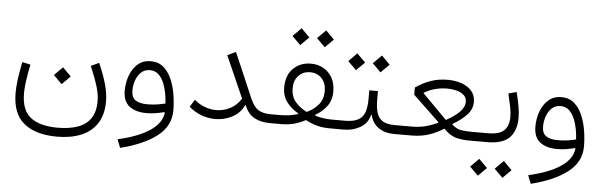

<svg xmlns="http://www.w3.org/2000/svg" viewBox="-55 -868 4162 1325"><g transform="rotate(5 2026.5 -205.0)"><path d="M311 -200.7 369.1 -259.3 427.7 -200.7 369.1 -142.6ZM559.1 -285.6 614.7 -311.5Q651.9 -226.6 668.5 -164.3Q685.1 -102.1 685.1 -51.3Q685.1 43 645.3 103.3Q605.5 163.6 534.4 192.4Q463.4 221.2 368.7 221.2Q221.7 221.2 139.9 155.5Q58.1 89.8 58.1 -56.2Q58.1 -94.7 64.5 -145.8Q70.8 -196.8 85.9 -270.5L143.1 -258.3Q127.9 -183.1 122.1 -137Q116.2 -90.8 116.2 -58.6Q116.2 60.5 180.7 109.9Q245.1 159.2 367.2 159.2Q447.8 159.2 505.9 138.9Q564 118.7 595.5 73.2Q627 27.8 627 -48.3Q627 -91.8 611.1 -146Q595.2 -200.2 559.1 -285.6Z M1095.7 -8.3 1092.8 -12.2Q1066.9 -5.4 1035.6 0Q1004.4 5.4 968.8 5.4Q895 5.4 851.1 -28.3Q807.1 -62 807.1 -136.2Q807.1 -190.4 825 -240.2Q842.8 -290 878.9 -322Q915 -354 969.7 -354Q1022 -354 1057.1 -324Q1092.3 -293.9 1113.5 -245.1Q1134.8 -196.3 1144 -139.2Q1153.3 -82 1153.3 -27.8Q1153.3 78.6 1062.5 149.2Q971.7 219.7 809.6 260.3L787.1 202.6Q929.7 170.4 1009 116.7Q1088.4 63 1095.7 -8.3ZM1094.7 -71.8Q1093.3 -106 1086.2 -144Q1079.1 -182.1 1064.7 -215.8Q1050.3 -249.5 1026.9 -270.8Q1003.4 -292 968.8 -292Q931.6 -292 907.5 -269Q883.3 -246.1 871.6 -211.7Q859.9 -177.2 859.9 -142.1Q859.9 -92.3 889.6 -74Q919.4 -55.7 970.2 -55.7Q1005.9 -55.7 1037.4 -60.5Q1068.8 -65.4 1094.7 -71.8Z M1548.8 -469.2 1682.1 -158.7Q1706.5 -101.6 1738.8 -81.5Q1771 -61.5 1824.2 -61.5H1832.5V0H1824.2Q1761.2 0 1715.8 -24.9Q1670.4 -49.8 1648.4 -108.4H1643.6Q1619.1 -53.7 1564 -24.4Q1508.8 4.9 1444.8 4.9Q1398.4 4.9 1351.6 -12Q1304.7 -28.8 1263.2 -64L1294.9 -115.2Q1330.6 -85.4 1369.4 -71.3Q1408.2 -57.1 1446.8 -57.1Q1498 -57.1 1544.4 -81.5Q1590.8 -106 1618.7 -151.9L1490.7 -441.4Z M1927.7 -612.8 1985.8 -671.4 2044.4 -612.8 1985.8 -554.7ZM2097.7 -612.8 2156.2 -671.4 2214.4 -612.8 2156.2 -554.7ZM1901.4 -254.4Q1901.4 -338.9 1950 -386.2Q1998.5 -433.6 2071.8 -433.6Q2119.6 -433.6 2158.2 -412.1Q2196.8 -390.6 2219.2 -350.6Q2241.7 -310.5 2241.7 -254.9Q2241.7 -194.3 2209.7 -152.1Q2177.7 -109.9 2130.9 -84L2131.3 -79.1Q2184.1 -61.5 2249 -61.5H2311V0H2240.2Q2189.9 0 2150.6 -10.7Q2111.3 -21.5 2070.8 -42.5Q2030.8 -21.5 1991 -10.7Q1951.2 0 1899.9 0H1832.5Q1819.8 0 1819.8 -30.8Q1819.8 -61.5 1832.5 -61.5H1892.1Q1956.1 -61.5 2013.2 -79.1L2013.7 -84Q1966.3 -109.9 1933.8 -151.9Q1901.4 -193.8 1901.4 -254.4ZM2071.3 -99.1Q2120.6 -122.1 2151.6 -159.4Q2182.6 -196.8 2182.6 -253.4Q2182.6 -308.1 2151.6 -341.1Q2120.6 -374 2071.8 -374Q2022.5 -374 1991.2 -341.3Q1960 -308.6 1960 -253.4Q1960 -197.3 1991.2 -159.9Q2022.5 -122.6 2071.3 -99.1Z M2548.3 -224.1Q2548.3 -172.9 2558.8 -136.5Q2569.3 -100.1 2598.6 -80.8Q2627.9 -61.5 2684.6 -61.5H2724.1V0H2682.6Q2620.6 0 2576.9 -30.3Q2533.2 -60.5 2520 -117.2H2515.1Q2502 -60.1 2451.7 -30Q2401.4 0 2337.4 0H2311Q2298.3 0 2298.3 -30.8Q2298.3 -61.5 2311 -61.5H2337.4Q2400.4 -61.5 2432.9 -80.8Q2465.3 -100.1 2476.8 -136.7Q2488.3 -173.3 2488.3 -224.1V-285.2H2548.3ZM2326.2 -473.6 2384.3 -532.2 2442.9 -473.6 2384.3 -415.5ZM2496.1 -473.6 2554.7 -532.2 2612.8 -473.6 2554.7 -415.5Z M3023.4 -404.8Q3072.8 -404.8 3116.2 -390.1Q3159.7 -375.5 3187 -345.2Q3214.4 -314.9 3214.4 -267.1Q3214.4 -217.3 3176.5 -177.5Q3138.7 -137.7 3080.6 -104.5V-99.6Q3110.8 -71.3 3144.5 -66.4Q3178.2 -61.5 3215.3 -61.5H3303.7V0H3206.5Q3153.3 0 3112.3 -11.2Q3071.3 -22.5 3027.8 -66.9Q2980.5 -36.6 2926.8 -18.3Q2873 0 2804.7 0H2724.1Q2711.4 0 2711.4 -30.8Q2711.4 -61.5 2724.1 -61.5H2799.8Q2856.4 -61.5 2900.4 -73.5Q2944.3 -85.4 2981.9 -103.5V-108.4L2799.8 -281.7V-332Q2849.6 -366.2 2903.3 -385.5Q2957 -404.8 3023.4 -404.8ZM3026.9 -344.2Q2934.6 -344.2 2863.3 -300.8V-298.3L3032.2 -127.4Q3088.9 -157.7 3123.8 -192.1Q3158.7 -226.6 3158.7 -264.2Q3158.7 -293.5 3138.4 -311Q3118.2 -328.6 3087.6 -336.4Q3057.1 -344.2 3026.9 -344.2Z M3502.4 -362.3Q3515.1 -312 3523.2 -267.3Q3531.2 -222.7 3531.2 -185.5Q3531.2 -96.7 3484.1 -48.3Q3437 0 3330.6 0H3303.7Q3291 0 3291 -30.8Q3291 -61.5 3303.7 -61.5H3330.6Q3408.7 -61.5 3441.4 -93.5Q3474.1 -125.5 3474.1 -186Q3474.1 -217.8 3466.1 -258.5Q3458 -299.3 3446.3 -347.2ZM3227.5 178.2 3285.6 119.6 3344.2 178.2 3285.6 236.3ZM3397.5 178.2 3456.1 119.6 3514.2 178.2 3456.1 236.3Z M3940.4 -8.3 3937.5 -12.2Q3911.6 -5.4 3880.4 0Q3849.1 5.4 3813.5 5.4Q3739.7 5.4 3695.8 -28.3Q3651.9 -62 3651.9 -136.2Q3651.9 -190.4 3669.7 -240.2Q3687.5 -290 3723.6 -322Q3759.8 -354 3814.5 -354Q3866.7 -354 3901.9 -324Q3937 -293.9 3958.3 -245.1Q3979.5 -196.3 3988.8 -139.2Q3998 -82 3998 -27.8Q3998 78.6 3907.2 149.2Q3816.4 219.7 3654.3 260.3L3631.8 202.6Q3774.4 170.4 3853.8 116.7Q3933.1 63 3940.4 -8.3ZM3939.5 -71.8Q3938 -106 3930.9 -144Q3923.8 -182.1 3909.4 -215.8Q3895 -249.5 3871.6 -270.8Q3848.1 -292 3813.5 -292Q3776.4 -292 3752.2 -269Q3728 -246.1 3716.3 -211.7Q3704.6 -177.2 3704.6 -142.1Q3704.6 -92.3 3734.4 -74Q3764.2 -55.7 3814.9 -55.7Q3850.6 -55.7 3882.1 -60.5Q3913.6 -65.4 3939.5 -71.8Z"/></g></svg>

Font: Estedad-FD Light
Style: Regular
Weight: 300
Designer: Amin Abedi
Version: Version 7.3